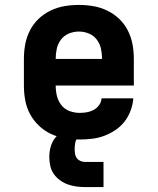

<svg xmlns="http://www.w3.org/2000/svg" viewBox="-20 -558 640 779"><path d="M303 8Q273 8 243.5 3Q214 -2 187 -14.5Q160 -27 138 -48Q116 -69 102 -95Q88 -121 82.5 -150.5Q77 -180 77 -210V-320Q77 -350 82.5 -379Q88 -408 101.5 -434.5Q115 -461 136.5 -481.5Q158 -502 185 -515Q212 -528 241 -533Q270 -538 300 -538Q330 -538 359 -533Q388 -528 415 -515Q442 -502 463.5 -481.5Q485 -461 498.5 -434.5Q512 -408 517.5 -379Q523 -350 523 -320V-211H206V-210Q206 -189 211 -168.5Q216 -148 229 -131.5Q242 -115 262 -107.5Q282 -100 303 -100Q318 -100 332.5 -102.5Q347 -105 360 -112Q373 -119 382 -131.5Q391 -144 392 -159H521Q519 -134 510 -109.5Q501 -85 485.5 -65Q470 -45 448.5 -30.5Q427 -16 403 -7Q379 2 353.5 5Q328 8 303 8ZM206 -319H394V-320Q394 -341 389.5 -361Q385 -381 372.5 -397.5Q360 -414 340.5 -422Q321 -430 300 -430Q279 -430 259.5 -422Q240 -414 227.5 -397.5Q215 -381 210.5 -361Q206 -341 206 -320ZM325 201Q307 201 289 198.5Q271 196 254.5 190Q238 184 223 173Q208 162 198 147.5Q188 133 184 115Q180 97 180 79Q180 63 183 47.5Q186 32 193.5 17.5Q201 3 212.5 -8Q224 -19 238 -26Q252 -33 268 -36Q284 -39 300 -39V0Q293 0 290 7Q287 14 285.5 20.5Q284 27 283.5 33.5Q283 40 283 47Q283 57 284.5 66.5Q286 76 291.5 83.5Q297 91 306 95Q315 99 325 99H400V201Z"/></svg>

Font: Iosevka Slab XBdEx
Style: Regular
Weight: 800
Width: 7
Monospace: yes
Designer: Belleve Invis
Foundry: Belleve Invis
Version: Version 11.1.0; ttfautohint (v1.8.3)